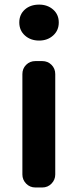

<svg xmlns="http://www.w3.org/2000/svg" viewBox="-20 -830 344 850"><path d="M136.7 0Q112.3 0 95.7 -17.1Q79.1 -34.2 79.1 -57.6V-502Q79.1 -526.4 95.7 -543Q112.3 -559.6 136.7 -559.6H167Q191.4 -559.6 208 -543Q224.6 -526.4 224.6 -502V-57.6Q224.6 -34.2 208 -17.1Q191.4 0 167 0ZM153.3 -650.4Q115.2 -650.4 90.3 -672.9Q65.4 -695.3 65.4 -730.5Q65.4 -765.6 89.8 -787.6Q114.3 -809.6 153.3 -809.6Q190.4 -809.6 215.3 -787.6Q240.2 -765.6 240.2 -730.5Q240.2 -695.3 215.3 -672.9Q190.4 -650.4 153.3 -650.4Z"/></svg>

Font: Gen Jyuu Gothic Bold
Style: Bold
Weight: 700
Designer: [Source Han Sans]
Ryoko NISHIZUKA  (kana & ideographs); Paul D. Hunt (Latin, Greek & Cyrillic); Wenlong ZHANG  (bopomofo
Version: Version 1.002.20150607